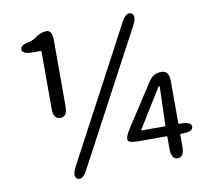

<svg xmlns="http://www.w3.org/2000/svg" viewBox="-83 -843 1038 952"><g transform="rotate(-10 436.0 -367.0)"><path d="M232 13Q209 0 233 -46L588 -714Q613 -760 637 -747Q661 -734 637 -688L281 -20Q256 26 232 13ZM740 0Q707 0 707 -52V-112Q707 -117 702 -117H561Q509 -117 509 -135Q509 -153 528 -183L669 -400Q692 -436 732 -436Q772 -436 772 -384V-172Q772 -167 777 -167H785Q837 -167 837 -142Q837 -117 785 -117H777Q772 -117 772 -112V-52Q772 0 740 0ZM586 -171Q583 -167 588 -167H702Q707 -167 707 -172L713 -363Q713 -368 710.5 -368Q708 -368 701 -357ZM201 -298Q166 -298 166 -350V-637Q166 -642 161 -642H121Q71 -642 69 -665Q67 -688 116 -697Q135 -701 149 -712Q178 -734 207 -734Q236 -734 236 -682V-350Q236 -298 201 -298Z"/></g></svg>

Font: Resource Han Rounded HK
Style: Regular
Weight: 400
Designer: Cyano Hao (round all glyphs); Ryoko NISHIZUKA  (kana, bopomofo & ideographs); Paul D. Hunt (Latin, Greek & Cyrillic); Sa
Foundry: Cyano Hao
Version: 0.990